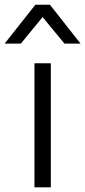

<svg xmlns="http://www.w3.org/2000/svg" viewBox="-74 -800 364 820"><path d="M73.2 0V-529.8H143.1V0ZM15.1 -613.8H-54.2L77.1 -779.8H139.2L270 -613.8H201.2L107.9 -727.1Z"/></svg>

Font: Cooper Hewitt
Style: Book
Weight: 705
Designer: Village Type and Design LLC
Foundry: Cooper Hewitt Smithsonian Design Museum
Version: 1.000